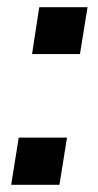

<svg xmlns="http://www.w3.org/2000/svg" viewBox="-20 -513 273 533"><path d="M69 -363 89 -493H223L202 -363ZM11 0 32 -131H166L145 0Z"/></svg>

Font: Nunito Sans 10pt Condensed
Style: Bold Italic
Weight: 700
Width: 3
Italic angle: -9°
Designer: Vernon Adams
Foundry: Vernon Adams
Version: Version 3.101;gftools[0.9.27]